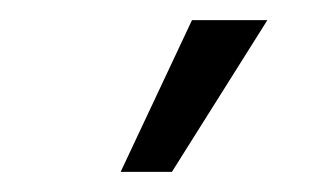

<svg xmlns="http://www.w3.org/2000/svg" viewBox="-20 -720 327 191"><path d="M171 -700H246L151 -549H100Z"/></svg>

Font: Moderustic Light
Style: Regular
Weight: 300
Designer: Tural Alisoy
Foundry: TAFT Foundry
Version: Version 2.120